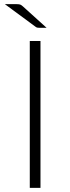

<svg xmlns="http://www.w3.org/2000/svg" viewBox="-20 -905 339 925"><path d="M175 0H123.5V-707.5H175ZM60 -885Q72 -885 77.8 -882.8Q83.5 -880.5 90.5 -874L204.5 -771H169Q163 -771 159 -772Q155 -773 150 -777L3.5 -885Z"/></svg>

Font: Lato TR Light
Style: Regular
Weight: 300
Designer: Lukasz Dziedzic
Foundry: Lukasz Dziedzic
Version: Version 1.104 2013